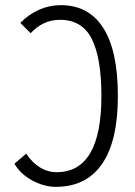

<svg xmlns="http://www.w3.org/2000/svg" viewBox="-20 -718 523 746"><path d="M438 -345Q438 -170 376.5 -81Q315 8 197 8Q152 8 106 -16.5Q60 -41 36 -82L82 -121Q104 -87 134.5 -68Q165 -49 200 -49Q374 -49 374 -345Q374 -493 336.5 -567Q299 -641 213 -641Q179 -641 150.5 -627.5Q122 -614 99 -589L59 -629Q91 -662 131.5 -680Q172 -698 216 -698Q325 -698 381.5 -609Q438 -520 438 -345Z"/></svg>

Font: Radio Canada Condensed Light
Style: Regular
Weight: 300
Width: 3
Designer: Charles Daoud, Etienne Aubert Bonn, Alexandre Saumier Demers, Jacques Le Bailly
Foundry: Radio-Canada
Version: Version 2.104; ttfautohint (v1.8.4.7-5d5b);gftools[0.9.28.de